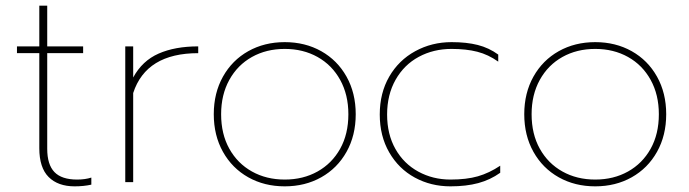

<svg xmlns="http://www.w3.org/2000/svg" viewBox="-20 -644 2436 679"><path d="M119 -120V-456H40V-480H119V-624H147V-480H274V-456H147V-118Q147 -62 172.5 -35.5Q198 -9 253 -9Q281 -9 303 -16V9Q276 15 244 15Q185 15 152 -18Q119 -51 119 -120Z M423 -480H451V-370Q483 -429 541 -454.5Q599 -480 681 -480V-456Q497 -456 451 -315V0H423Z M736 -240Q736 -315 768.5 -373Q801 -431 858 -463Q915 -495 987 -495Q1059 -495 1116 -463Q1173 -431 1205.5 -373Q1238 -315 1238 -240Q1238 -165 1205.5 -107Q1173 -49 1116 -17Q1059 15 987 15Q915 15 858 -17Q801 -49 768.5 -107Q736 -165 736 -240ZM1212 -240Q1212 -309 1183 -361.5Q1154 -414 1103 -442.5Q1052 -471 987 -471Q922 -471 871 -442.5Q820 -414 791 -361.5Q762 -309 762 -240Q762 -170 791 -118Q820 -66 871 -37.5Q922 -9 987 -9Q1052 -9 1103 -37.5Q1154 -66 1183 -118Q1212 -170 1212 -240Z M1323 -239Q1323 -315 1356.5 -373Q1390 -431 1448.5 -463Q1507 -495 1577 -495Q1630 -495 1669.5 -485Q1709 -475 1742 -451V-426Q1707 -451 1668 -461Q1629 -471 1577 -471Q1513 -471 1461 -443Q1409 -415 1379 -362Q1349 -309 1349 -239Q1349 -169 1378.5 -117Q1408 -65 1459.5 -37Q1511 -9 1573 -9Q1630 -9 1670 -20.5Q1710 -32 1749 -58V-33Q1714 -8 1671.5 3.5Q1629 15 1573 15Q1504 15 1447 -16Q1390 -47 1356.5 -105Q1323 -163 1323 -239Z M1834 -240Q1834 -315 1866.5 -373Q1899 -431 1956 -463Q2013 -495 2085 -495Q2157 -495 2214 -463Q2271 -431 2303.5 -373Q2336 -315 2336 -240Q2336 -165 2303.5 -107Q2271 -49 2214 -17Q2157 15 2085 15Q2013 15 1956 -17Q1899 -49 1866.5 -107Q1834 -165 1834 -240ZM2310 -240Q2310 -309 2281 -361.5Q2252 -414 2201 -442.5Q2150 -471 2085 -471Q2020 -471 1969 -442.5Q1918 -414 1889 -361.5Q1860 -309 1860 -240Q1860 -170 1889 -118Q1918 -66 1969 -37.5Q2020 -9 2085 -9Q2150 -9 2201 -37.5Q2252 -66 2281 -118Q2310 -170 2310 -240Z"/></svg>

Font: Prompt Thin
Style: Regular
Weight: 250
Designer: Katatrad Team
Foundry: CadsonDemak
Version: Version 1.001